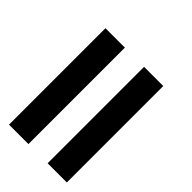

<svg xmlns="http://www.w3.org/2000/svg" viewBox="-43 -694 587 587"><g transform="rotate(-45 250.0 -401.0)"><path d="M0 -442.4V-526.4H417V-442.4ZM0 -276.4V-359.4H417V-276.4Z"/></g></svg>

Font: KH Dot Kodenmachou 12
Style: Regular
Weight: 400
Designer: Original version for X68000 by Keitarou Hiraki (http://hp.vector.co.jp/authors/VA000874/) / TrueType conversion by Homem
Version: Version 1.00.20150527